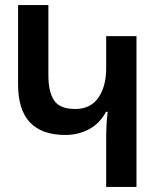

<svg xmlns="http://www.w3.org/2000/svg" viewBox="-20 -734 627 754"><path d="M516 -592H397V-467Q397 -394 366 -350Q335 -306 276 -306Q215 -306 192.5 -339.5Q170 -373 170 -438V-714H51V-402Q51 -204 237 -204Q287 -204 329.5 -226.5Q372 -249 397 -296V-295H403Q397 -250 397 -191V0H516Z"/></svg>

Font: Noto Sans Armenian Condensed Semi
Style: Regular
Weight: 600
Width: 3
Designer: Monotype Design Team
Foundry: Monotype Imaging Inc.
Version: Version 1.901